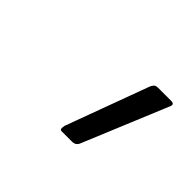

<svg xmlns="http://www.w3.org/2000/svg" viewBox="-55 -765 289 289"><g transform="rotate(45 90.0 -620.5)"><path d="M91 -546Q88 -546 87.5 -548Q87 -550 88 -555L137 -688Q139 -692 141 -693.5Q143 -695 147 -695H175Q179 -695 180 -693Q181 -691 179 -687L123 -552Q120 -546 113 -546Z"/></g></svg>

Font: Sofia Sans Extra Condensed Light
Style: Italic
Weight: 300
Italic angle: -9°
Version: Version 4.100